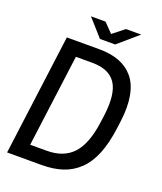

<svg xmlns="http://www.w3.org/2000/svg" viewBox="-169 -1058 984 1165"><g transform="rotate(20 323.5 -475.0)"><path d="M213.9 -950.2H308.1L365.2 -891.1L439.9 -950.2H538.1L410.2 -839.8H312ZM601.1 -413.1 595.2 -367.2Q582 -266.6 553.5 -196Q524.9 -125.5 479.7 -82.3Q434.6 -39.1 376 -19.5Q317.4 0 240.2 0H18.1L120.1 -779.8H330.1Q403.8 -779.8 458.5 -759Q513.2 -738.3 550 -695.1Q586.9 -651.9 600.3 -580.6Q613.8 -509.3 601.1 -413.1ZM133.8 -91.8H240.2Q349.6 -91.8 409.7 -157Q469.7 -222.2 488.8 -367.2L495.1 -413.1Q513.7 -556.6 470.2 -622.3Q426.8 -688 317.9 -688H211.9Z"/></g></svg>

Font: Cooper Hewitt
Style: Medium Italic
Weight: 708
Designer: Village Type and Design LLC
Foundry: Cooper Hewitt Smithsonian Design Museum
Version: 1.000